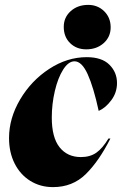

<svg xmlns="http://www.w3.org/2000/svg" viewBox="-20 -754 501 786"><path d="M335 -520Q397 -520 428 -489Q459 -458 459 -414Q459 -375 435.5 -343.5Q412 -312 384 -300Q363 -397 339 -450Q315 -503 285 -503Q260 -503 238.5 -469Q217 -435 204.5 -381.5Q192 -328 192 -273Q192 -191 224 -151Q256 -111 311 -111Q349 -111 374.5 -129Q400 -147 424 -187H432Q385 -94 331 -41Q277 12 197 12Q145 12 104 -13.5Q63 -39 40 -84.5Q17 -130 17 -189Q17 -270 62.5 -347Q108 -424 181.5 -472Q255 -520 335 -520ZM241 -644Q241 -683 269.5 -708.5Q298 -734 341 -734Q380 -734 406.5 -708Q433 -682 433 -642Q433 -603 404.5 -577.5Q376 -552 333 -552Q293 -552 267 -577.5Q241 -603 241 -644Z"/></svg>

Font: Nyght Serif Dark Italic
Style: Regular
Weight: 800
Italic angle: -16°
Designer: Maksym Kobuzan
Version: Version 0.400